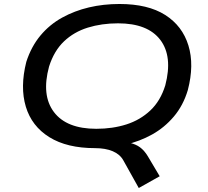

<svg xmlns="http://www.w3.org/2000/svg" viewBox="-20 -734 1041 963"><path d="M676 209 599 71Q582 40 545.5 24.5Q509 9 456 9L546 -24Q596 -25 628.5 -18Q661 -11 682.5 5Q704 21 721 49L781 150ZM457 9Q316 9 227.5 -46Q139 -101 109.5 -199Q80 -297 112 -424Q137 -501 183 -556Q229 -611 291.5 -645.5Q354 -680 426.5 -697Q499 -714 579 -714Q722 -714 808.5 -659Q895 -604 925 -506Q955 -408 922 -282Q899 -205 852 -149.5Q805 -94 743 -59.5Q681 -25 608 -8Q535 9 457 9ZM463 -88Q545 -88 614 -110Q683 -132 734 -180Q785 -228 809 -306Q847 -451 784 -534Q721 -617 572 -617Q490 -617 420.5 -595.5Q351 -574 301 -526.5Q251 -479 226 -400Q187 -256 250.5 -172Q314 -88 463 -88Z"/></svg>

Font: Nunito Sans 7pt Expanded Medium
Style: Italic
Weight: 500
Width: 7
Italic angle: -9°
Designer: Vernon Adams
Foundry: Vernon Adams
Version: Version 3.101;gftools[0.9.27]